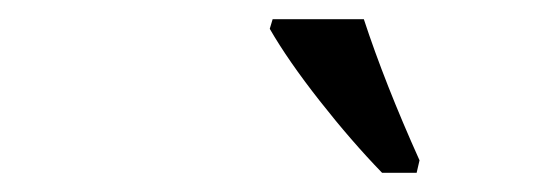

<svg xmlns="http://www.w3.org/2000/svg" viewBox="-20 -786 559 200"><path d="M261 -756 264 -766H359Q381 -699 417 -619L414 -606H378Q346 -639 313 -681Q280 -723 261 -756Z"/></svg>

Font: Noto Serif Narrow
Style: Italic
Weight: 400
Width: 4
Italic angle: -12°
Designer: Monotype Design Team
Foundry: Monotype Imaging Inc.
Version: Version 1.001